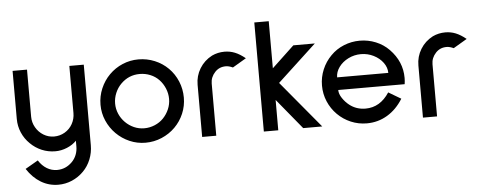

<svg xmlns="http://www.w3.org/2000/svg" viewBox="-55 -809 2953 1166"><g transform="rotate(-5 1422.0 -226.0)"><path d="M67 100 145 55Q166 88 195 105.5Q224 123 257 123Q310 123 349 84Q367 66 376.5 42Q386 18 386 -9V-44Q363 -20 328 -5.5Q293 9 257 9Q213 9 174 -7.5Q135 -24 105 -54Q74 -84 57 -123.5Q40 -163 40 -207V-500H128V-213Q128 -178 145.5 -147.5Q163 -117 192.5 -99Q222 -81 257 -81Q292 -81 322 -98.5Q352 -116 369 -146.5Q386 -177 386 -213V-500H474V-9Q474 36 457.5 77Q441 118 411 148Q380 179 340.5 196Q301 213 257 213Q200 213 151.5 184Q103 155 67 100Z M629 -70Q594 -105 574 -151Q554 -197 554 -248Q554 -300 574 -347Q594 -394 629 -429Q664 -464 710 -483.5Q756 -503 807 -503Q859 -503 906 -483.5Q953 -464 988 -429Q1023 -394 1042.5 -347Q1062 -300 1062 -248Q1062 -197 1042.5 -151Q1023 -105 988 -70Q953 -35 906 -15Q859 5 807 5Q756 5 710 -15Q664 -35 629 -70ZM692 -366Q669 -343 656 -312Q643 -281 643 -248Q643 -215 656 -185Q669 -155 692 -132Q715 -109 744.5 -96Q774 -83 807 -83Q840 -83 871 -96Q902 -109 924 -132Q946 -155 959 -185Q972 -215 972 -248Q972 -281 959 -312Q946 -343 924 -366Q902 -389 871.5 -401.5Q841 -414 807 -414Q740 -414 692 -366Z M1375 -404Q1351 -415 1332 -415Q1292 -415 1266 -387Q1238 -357 1238 -318V0H1152V-318Q1152 -372 1179.5 -417Q1207 -462 1255 -487Q1291 -504 1332 -504Q1365 -504 1395 -492Q1425 -480 1458 -453Z M1768 0 1616 -185V0H1528V-665H1616V-378L1752 -506H1883L1646 -286L1884 0Z M2000 -212Q2000 -188 2017.5 -162Q2035 -136 2058 -118Q2100 -85 2156 -85Q2245 -85 2301 -171L2377 -126Q2338 -63 2281 -29Q2224 5 2156 5Q2105 5 2059 -14.5Q2013 -34 1978 -69Q1943 -104 1923.5 -150Q1904 -196 1904 -247Q1904 -298 1923.5 -344.5Q1943 -391 1978 -426Q2012 -461 2058.5 -480Q2105 -499 2156 -499Q2207 -499 2253.5 -480Q2300 -461 2334 -426Q2408 -350 2408 -250Q2408 -232 2405 -212ZM2000 -289H2312Q2312 -322 2290.5 -351.5Q2269 -381 2233 -399Q2197 -417 2156 -417Q2115 -417 2079 -399Q2043 -381 2021.5 -351.5Q2000 -322 2000 -289Z M2721 -404Q2697 -415 2678 -415Q2638 -415 2612 -387Q2584 -357 2584 -318V0H2498V-318Q2498 -372 2525.5 -417Q2553 -462 2601 -487Q2637 -504 2678 -504Q2711 -504 2741 -492Q2771 -480 2804 -453Z"/></g></svg>

Font: Sulphur Point
Style: Bold
Weight: 700
Designer: Noponies / Dale Sattler
Foundry: Noponies
Version: Version 1.000; ttfautohint (v1.8)